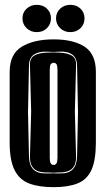

<svg xmlns="http://www.w3.org/2000/svg" viewBox="-20 -763 437 795"><path d="M202 12Q142 12 101.5 -3Q61 -18 40.5 -58.5Q20 -99 20 -173V-465Q20 -539 70 -569.5Q120 -600 202 -600Q284 -600 330.5 -569.5Q377 -539 377 -465V-174Q377 -99 358.5 -59Q340 -19 301 -3.5Q262 12 202 12ZM166 -45H193Q199 -45 202 -46Q204 -45 209 -45H233Q297 -45 299 -114L303 -300L299 -493Q298 -524 278.5 -537.5Q259 -551 227 -549L202 -548L172 -549Q140 -550 120.5 -537Q101 -524 100 -493L96 -300L100 -114Q102 -45 166 -45ZM193 -48 181 -49H166Q103 -51 104 -114L109 -301L104 -493Q103 -522 122 -533Q141 -544 172 -545L202 -546L227 -545Q258 -544 277 -533Q296 -522 295 -493L290 -301L295 -114Q296 -51 233 -49H219L209 -48ZM202 -80Q210 -80 214 -87Q218 -92 218 -110V-473Q218 -490 214 -497Q210 -503 202 -503Q195 -503 190 -497Q186 -490 186 -473V-110Q186 -92 190 -87Q194 -80 202 -80ZM271 -630Q246 -630 229 -646.5Q212 -663 212 -687Q212 -711 229 -727Q246 -743 271 -743Q297 -743 313.5 -727Q330 -711 330 -687Q330 -663 313.5 -646.5Q297 -630 271 -630ZM132 -630Q107 -630 90 -646.5Q73 -663 73 -687Q73 -711 90 -727Q107 -743 132 -743Q158 -743 174.5 -727Q191 -711 191 -687Q191 -663 174.5 -646.5Q158 -630 132 -630Z"/></svg>

Font: Alumni Sans Inline One
Style: Regular
Weight: 400
Designer: Robert E. Leuschke
Foundry: Robert E. Leuschke
Version: Version 1.100; ttfautohint (v1.8.3)